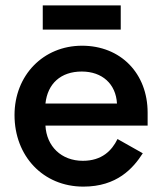

<svg xmlns="http://www.w3.org/2000/svg" viewBox="-20 -680 603 714"><path d="M429 -660H139V-570H429ZM34 -252C34 -100 140 14 290 14C415 14 475 -54 511 -110L417 -163C396 -120 359 -82 288 -82C208 -82 153 -136 149 -213H529V-261C529 -407 429 -510 285 -510C141 -510 34 -400 34 -252ZM149 -295C157 -369 206 -414 284 -414C360 -414 411 -368 415 -295Z"/></svg>

Font: Space Text SemiBold
Style: Regular
Weight: 600
Designer: Florian Karsten (Space Text), Colophon Foundry (Space Mono)
Foundry: Florian Karsten
Version: Version 1.003;PS 001.003;hotconv 1.0.88;makeotf.lib2.5.64775